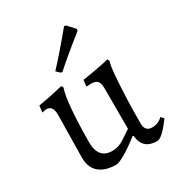

<svg xmlns="http://www.w3.org/2000/svg" viewBox="-173 -829 887 955"><g transform="rotate(-30 270.5 -351.5)"><path d="M356 -346.2Q356 -376 345.2 -388.2Q334 -400.4 306.2 -399.9L292 -398.9H282.2L286.1 -435.1Q380.4 -449.2 439.9 -463.9L445.8 -452.1Q432.1 -420.4 425.3 -222.7Q423.8 -165 423.8 -105Q423.8 -59.1 464.8 -59.1Q500 -59.1 524.9 -84L539.1 -67.9Q480.5 12.2 452.1 12.2Q370.1 12.2 362.8 -68.8L357.9 -70.8Q310.1 -33.2 271.5 -10.7Q232.9 11.7 219.2 12.2Q154.3 11.7 120.1 -17.6Q85.9 -46.9 85.9 -104L89.8 -347.2Q89.8 -401.4 53.2 -400.9Q45.4 -400.9 27.8 -397L32.2 -434.1Q109.9 -447.3 174.8 -463.9L181.2 -452.1Q157.2 -387.7 154.8 -154.8Q154.8 -56.6 234.9 -57.1Q270 -57.1 300.3 -76.7Q330.6 -96.2 356 -113.8ZM186 -542Q250 -610.4 335.9 -714.8L346.2 -712.9L383.8 -671.9L382.8 -661.1Q356.9 -641.1 331.5 -620.1Q305.7 -599.1 276.4 -574.7Q247.1 -550.3 214.8 -521L206.1 -522.9Z"/></g></svg>

Font: Alegreya-Regular
Style: Regular
Weight: 400
Designer: Juan Pablo del Peral
Foundry: Juan Pablo del Peral
Version: Version 1.003